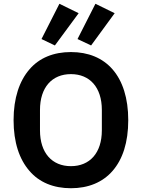

<svg xmlns="http://www.w3.org/2000/svg" viewBox="-20 -986 752 1018"><path d="M356 12C264 12 188 -19 136 -80C83 -141 52 -230 52 -349C52 -466 83 -557 136 -618C188 -679 264 -710 356 -710C448 -710 524 -679 577 -618C630 -557 660 -466 660 -349C660 -230 630 -141 577 -80C524 -19 448 12 356 12ZM356 -105C456 -105 520 -175 520 -295V-403C520 -523 456 -593 356 -593C256 -593 192 -523 192 -403V-295C192 -175 256 -105 356 -105ZM271 -745 200 -779 295 -966 397 -916ZM463 -745 391 -779 486 -966 588 -916Z"/></svg>

Font: Plexus Sans SemiBold
Style: Regular
Weight: 600
Version: Version 2.001;PS 002.001;hotconv 1.0.70;makeotf.lib2.5.58329